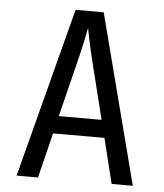

<svg xmlns="http://www.w3.org/2000/svg" viewBox="-52 -776 705 823"><g transform="rotate(5 300.0 -365.0)"><path d="M50 0 240 -730H361L550 0H459L411 -194H190L142 0ZM208 -270H392L336 -495Q320 -559 311 -602Q302 -645 300 -658Q298 -645 289 -602Q280 -559 264 -496Z"/></g></svg>

Font: Atlassian Mono
Style: Regular
Weight: 400
Monospace: yes
Designer: Philipp Nurullin, Konstantin Bulenkov
Foundry: Modifications by Atlassian Pty Ltd, manufactured by JetBrains
Version: Version 2.304